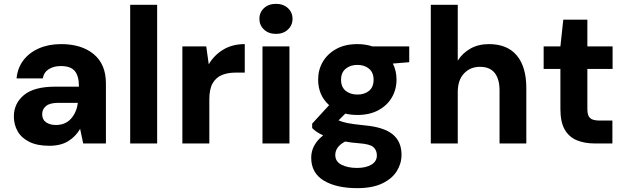

<svg xmlns="http://www.w3.org/2000/svg" viewBox="-20 -745 3250 997"><path d="M236 12Q173 12 132 -8.5Q91 -29 71.5 -63.5Q52 -98 52 -140Q52 -208 104.5 -251.5Q157 -295 267 -295H390Q390 -350 368.5 -376Q347 -402 296 -402Q259 -402 233.5 -386Q208 -370 202 -338H66Q71 -392 101.5 -432Q132 -472 182.5 -494Q233 -516 297 -516Q404 -516 467 -463.5Q530 -411 530 -312V0H412L396 -76Q374 -37 335 -12.5Q296 12 236 12ZM270 -96Q320 -96 349 -129Q378 -162 384 -210V-211H283Q239 -211 219 -194.5Q199 -178 199 -152Q199 -124 219 -110Q239 -96 270 -96Z M656 0V-720H796V0Z M927 0V-504H1051L1064 -411Q1092 -459 1139.5 -487.5Q1187 -516 1251 -516V-368H1204Q1163 -368 1132.5 -355.5Q1102 -343 1084.5 -313Q1067 -283 1067 -230V0Z M1413 -569Q1375 -569 1351 -591.5Q1327 -614 1327 -647Q1327 -681 1351 -703Q1375 -725 1413 -725Q1451 -725 1475 -703Q1499 -681 1499 -647Q1499 -614 1475 -591.5Q1451 -569 1413 -569ZM1343 0V-504H1483V0Z M1836 -148Q1803 -148 1773 -155L1738 -120Q1755 -112 1784 -106Q1813 -100 1874 -94Q1973 -85 2019 -47.5Q2065 -10 2065 59Q2065 104 2040.5 143.5Q2016 183 1965 207.5Q1914 232 1835 232Q1726 232 1661 192.5Q1596 153 1596 74Q1596 7 1658 -42Q1621 -59 1601 -80V-103L1689 -199Q1632 -250 1632 -332Q1632 -383 1656.5 -424.5Q1681 -466 1726.5 -491Q1772 -516 1836 -516Q1878 -516 1914 -504H2105V-422L2020 -415Q2039 -377 2039 -332Q2039 -280 2014.5 -238.5Q1990 -197 1944.5 -172.5Q1899 -148 1836 -148ZM1836 -254Q1873 -254 1896.5 -273.5Q1920 -293 1920 -331Q1920 -368 1896.5 -388Q1873 -408 1836 -408Q1799 -408 1775 -388Q1751 -368 1751 -331Q1751 -293 1775 -273.5Q1799 -254 1836 -254ZM1721 60Q1721 94 1753.5 110.5Q1786 127 1834 127Q1880 127 1908.5 110Q1937 93 1937 62Q1937 35 1919 19Q1901 3 1845 -1Q1806 -4 1772 -10Q1721 17 1721 60Z M2217 0V-720H2357V-430Q2381 -469 2422.5 -492.5Q2464 -516 2519 -516Q2614 -516 2663.5 -457Q2713 -398 2713 -288V0H2574V-275Q2574 -334 2549 -366Q2524 -398 2472 -398Q2422 -398 2389.5 -363.5Q2357 -329 2357 -267V0Z M3069 0Q3015 0 2974.5 -17Q2934 -34 2912 -73Q2890 -112 2890 -179V-387H2803V-504H2890L2905 -643H3030V-504H3161V-387H3030V-178Q3030 -145 3044 -132Q3058 -119 3094 -119H3160V0Z"/></svg>

Font: DM Sans ExtraBold
Style: Regular
Weight: 800
Designer: Colophon Foundry, Jonny Pinhorn
Foundry: Colophon Foundry
Version: Version 4.004; ttfautohint (v1.8.4.7-5d5b)